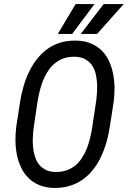

<svg xmlns="http://www.w3.org/2000/svg" viewBox="-20 -922 633 952"><path d="M448.7 -901.9H355L266.6 -753.9H337.9ZM593.3 -901.9H494.1L380.4 -753.9H461.4ZM524.4 -293.5 543.5 -416.5C546.4 -439.9 547.9 -463.9 547.9 -487.8C547.4 -511.7 544.9 -534.7 540.5 -557.1C536.1 -579.1 529.3 -600.1 520 -620.1C510.7 -639.6 499 -656.7 484.4 -671.4C469.2 -686 451.7 -697.8 430.7 -706.5C409.7 -715.3 385.3 -720.2 357.4 -720.7C328.6 -721.2 301.8 -717.8 277.8 -710.4C253.9 -702.6 231.9 -691.9 212.9 -677.7C193.8 -663.6 176.8 -646.5 161.6 -627C146.5 -607.4 133.8 -586.4 123 -563.5C111.8 -540.5 103 -516.6 96.2 -491.7C88.9 -466.8 83.5 -441.4 79.6 -416.5L60.5 -293C57.6 -269.5 56.2 -246.1 56.6 -222.2C57.1 -198.2 59.6 -175.3 64 -153.3C68.4 -131.3 75.7 -110.4 85 -90.8C94.2 -71.3 106 -54.2 121.1 -39.6C135.7 -24.9 153.3 -13.2 174.3 -4.4C195.3 4.4 219.2 9.3 247.1 9.8C276.4 10.3 303.2 6.8 327.1 -1C351.1 -8.3 373 -19 392.1 -33.2C411.1 -46.9 428.2 -63.5 443.4 -83C458 -102.1 470.7 -123 481.4 -146C492.2 -168.9 501 -192.9 508.3 -217.8C515.1 -242.7 520.5 -268.1 524.4 -293.5ZM456.5 -418.5 437.5 -293C435.1 -275.4 431.6 -257.8 427.2 -239.7C422.9 -221.7 417.5 -204.1 411.1 -187C404.3 -169.9 396 -154.3 386.7 -139.6C377.4 -125 366.2 -112.3 353.5 -101.6C340.3 -90.8 325.7 -82.5 309.1 -77.1C292.5 -71.3 273.4 -68.8 252.4 -69.3C232.9 -69.8 216.8 -74.2 203.6 -81.5C190.4 -88.9 179.2 -98.1 170.9 -109.9C162.6 -121.6 156.2 -134.8 151.9 -149.9C147.5 -165 145 -180.7 143.6 -196.8C142.1 -212.9 142.1 -229.5 143.1 -246.1C144 -262.2 145.5 -277.8 147.5 -292.5L166 -417.5C168.5 -434.6 172.4 -452.1 176.8 -470.2C181.2 -488.3 186.5 -505.4 193.4 -522.5C200.2 -539.1 208.5 -554.7 218.3 -569.8C227.5 -584.5 238.8 -597.2 252 -607.9C265.1 -618.7 279.8 -627 296.4 -632.8C312.5 -638.7 331.1 -641.1 352.1 -640.6C371.6 -640.1 388.2 -636.2 401.4 -628.9C414.6 -621.6 425.8 -612.3 434.1 -601.1C442.4 -589.4 448.7 -576.2 453.1 -561.5C457 -546.4 459.5 -530.8 460.9 -514.6C461.9 -498.5 461.9 -481.9 460.9 -465.8C460 -449.2 458.5 -433.6 456.5 -418.5Z"/></svg>

Font: Roboto Condensed
Style: Italic
Weight: 400
Designer: Google
Version: Version 1.000;PS 001.000;hotconv 1.0.88;makeotf.lib2.5.64775